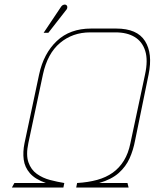

<svg xmlns="http://www.w3.org/2000/svg" viewBox="-20 -834 688 854"><path d="M581 -210 641 -503Q660 -596 625 -651.5Q590 -707 497 -707H385Q291 -707 232.5 -651.5Q174 -596 154 -503L89 -197Q81 -158 85.5 -124Q90 -90 113 -63.5Q136 -37 184 -20H44L33 0H262L266 -20Q235 -25 202.5 -33.5Q170 -42 144 -60.5Q118 -79 106.5 -112Q95 -145 106 -197L171 -503Q191 -596 247 -643Q303 -690 381 -690H494Q545 -690 579 -669.5Q613 -649 626 -607.5Q639 -566 625 -502L560 -197Q551 -152 531 -119.5Q511 -87 481.5 -66Q452 -45 412.5 -34Q373 -23 323 -20L319 0H552L547 -20H421Q476 -36 508 -64.5Q540 -93 556.5 -130Q573 -167 581 -210ZM273 -788Q277 -792 278.5 -796.5Q280 -801 279 -805.5Q278 -810 274 -812Q271 -814 266.5 -813.5Q262 -813 258 -810.5Q254 -808 251 -803L174 -688H195Z"/></svg>

Font: Advent Pro Thin
Style: Italic
Weight: 250
Italic angle: -12°
Version: Version 3.000